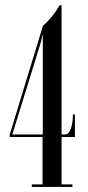

<svg xmlns="http://www.w3.org/2000/svg" viewBox="-20 -736 346 756"><path d="M105 0V-10H147.5V-196.5H18.5V-206.5L149 -634Q167.5 -650.5 184 -670.5Q200.5 -690.5 215 -715.5H222.5V-206.5H235.5Q250.5 -206.5 258.8 -228.8Q267 -251 267 -285H275V-196.5H222.5V-10H265V0ZM148.5 -602.5 140.5 -568.5 28.5 -206.5H148.5Z"/></svg>

Font: Imbue 100pt
Style: Regular
Weight: 400
Designer: Tyler Finck
Foundry: Etcetera Type Company
Version: Version 1.102; ttfautohint (v1.8.3)